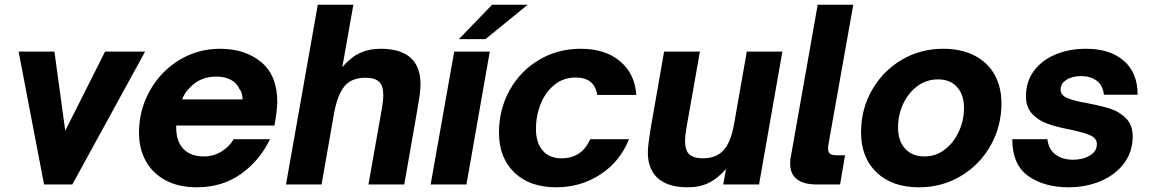

<svg xmlns="http://www.w3.org/2000/svg" viewBox="-20 -783 4883 815"><path d="M287 0H167L59 -564H211L257 -228L426 -564H596Z M570 -220Q570 -315 615.5 -397Q661 -479 740 -527.5Q819 -576 914 -576Q1020 -576 1088.5 -519.5Q1157 -463 1157 -350Q1156 -311 1145 -250H728V-241Q728 -183 758.5 -151Q789 -119 845 -119Q886 -119 919.5 -139.5Q953 -160 972 -192H1126Q1083 -102 1003.5 -45Q924 12 815 12Q739 12 684 -17Q629 -46 599.5 -98.5Q570 -151 570 -220ZM1010 -361Q1009 -375 1006.5 -385.5Q1004 -396 996 -406Q984 -432 958.5 -445Q933 -458 899 -458Q830 -458 787 -412Q766 -394 753 -361Z M1194 0 1329 -763H1480L1433 -498Q1470 -541 1508.5 -558.5Q1547 -576 1595 -576Q1765 -576 1765 -425Q1765 -404 1761 -376.5Q1757 -349 1752 -320L1696 0H1544L1601 -322Q1607 -357 1607 -380Q1607 -419 1589 -436Q1571 -453 1532 -453Q1471 -453 1441.5 -416Q1412 -379 1398 -302L1345 0Z M1960 0H1808L1908 -564H2059ZM2041 -617H1928L2069 -763H2220Z M2098 -220Q2098 -318 2143 -399.5Q2188 -481 2267.5 -528.5Q2347 -576 2445 -576Q2549 -576 2612 -523Q2675 -470 2681 -380H2515Q2504 -454 2423 -454Q2372 -454 2333.5 -423Q2295 -392 2275 -341.5Q2255 -291 2255 -236Q2255 -177 2283.5 -144Q2312 -111 2363 -111Q2450 -111 2485 -192H2650Q2612 -97 2528.5 -42.5Q2445 12 2341 12Q2228 12 2163 -51Q2098 -114 2098 -220Z M2737 -84Q2730 -106 2730 -137Q2730 -164 2743 -244L2799 -564H2951L2894 -242Q2888 -208 2888 -184Q2888 -152 2900 -134Q2918 -111 2963 -111Q3019 -111 3049 -143Q3066 -160 3077.5 -188.5Q3089 -217 3097 -262L3150 -564H3301L3202 0H3050L3062 -66Q3026 -25 2988 -6.5Q2950 12 2900 12Q2766 12 2737 -84Z M3446 0Q3391 0 3362.5 -22.5Q3334 -45 3334 -89Q3334 -107 3337 -118L3451 -763H3602L3496 -167Q3495 -162 3495 -153Q3495 -136 3504 -130Q3513 -124 3528 -124H3567L3546 0Z M3635 -221Q3635 -319 3681 -400Q3727 -481 3806.5 -528.5Q3886 -576 3984 -576Q4060 -576 4116 -547.5Q4172 -519 4201.5 -466.5Q4231 -414 4231 -344Q4231 -247 4185 -165.5Q4139 -84 4059 -36Q3979 12 3881 12Q3767 12 3701 -51Q3635 -114 3635 -221ZM4072 -325Q4072 -380 4043 -413Q4014 -446 3962 -446Q3912 -446 3873.5 -417Q3835 -388 3813.5 -341.5Q3792 -295 3792 -242Q3792 -185 3822 -152Q3852 -119 3904 -119Q3953 -119 3991 -148.5Q4029 -178 4050.5 -225.5Q4072 -273 4072 -325Z M4277 -192H4426Q4431 -149 4460.5 -127Q4490 -105 4535 -105Q4577 -105 4606.5 -123Q4636 -141 4636 -171Q4636 -196 4608 -208.5Q4580 -221 4522 -233Q4465 -244 4427 -257.5Q4389 -271 4362 -299Q4335 -327 4335 -374Q4335 -437 4369 -482.5Q4403 -528 4461 -552Q4519 -576 4590 -576Q4692 -576 4750.5 -525Q4809 -474 4809 -381H4666Q4661 -422 4634.5 -441Q4608 -460 4569 -460Q4531 -460 4506.5 -444Q4482 -428 4482 -403Q4482 -379 4510 -367Q4538 -355 4595 -345Q4654 -334 4693 -321.5Q4732 -309 4760 -280.5Q4788 -252 4788 -204Q4788 -139 4751.5 -90Q4715 -41 4652.5 -14.5Q4590 12 4516 12Q4412 12 4344.5 -36Q4277 -84 4277 -192Z"/></svg>

Font: Open Sauce One ExtraBold Italic
Style: Regular
Weight: 800
Italic angle: -10°
Designer: Alfredo Marco Pradil
Foundry: Creative Sauce Fz LLC
Version: Version 1.477